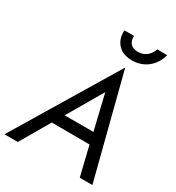

<svg xmlns="http://www.w3.org/2000/svg" viewBox="-242 -1066 1098 1197"><g transform="rotate(30 307.5 -467.5)"><path d="M299 -935C299 -931 298 -926 298 -922C298 -865 333 -796 432 -796C529 -796 589 -862 607 -934L536 -935C524 -902 498 -861 437 -861C377 -861 368 -903 368 -930C368 -931 368 -933 368 -935ZM-25 0H71L194 -211L466 -210L517 0H608L419 -737ZM388 -542 448 -290H241Z"/></g></svg>

Font: Jost
Style: Italic
Weight: 400
Italic angle: -5°
Version: Version 3.710